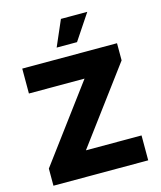

<svg xmlns="http://www.w3.org/2000/svg" viewBox="-133 -1025 938 1120"><g transform="rotate(-15 335.5 -464.5)"><path d="M48.8 -103.5 385.7 -556.6H49.8V-707H622.1V-603.5L285.2 -150.4H621.1V0H48.8ZM342.8 -928.7H502L398.4 -773.4H275.4Z"/></g></svg>

Font: Pretendard GOV Black
Style: Regular
Weight: 900
Designer: Base glyphs from Inter by Rasmus Andersson; Hangeul glyphs from Noto Sans CJK(Source Han Sans) by Jang Soo-young and Kan
Foundry: Kil Hyung-jin
Version: Version 1.309